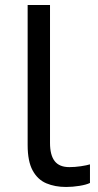

<svg xmlns="http://www.w3.org/2000/svg" viewBox="-20 -734 388 764"><path d="M243 10Q199 10 164.5 -4.5Q130 -19 110 -55.5Q90 -92 90 -157V-714H179V-165Q179 -117 197.5 -93Q216 -69 256 -69Q278 -69 301.5 -72.5Q325 -76 338 -80V-6Q324 1 296.5 5.5Q269 10 243 10Z"/></svg>

Font: lkannada85
Style: Book
Weight: 400
Designer: Jelle Bosma - Monotype Design Team
Foundry: Monotype Imaging Inc.
Version: Version 2.003